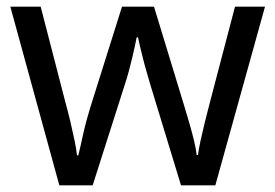

<svg xmlns="http://www.w3.org/2000/svg" viewBox="-20 -557 826 576"><path d="M431 -303Q425 -324 419 -344.5Q413 -365 408.5 -383.5Q404 -402 400 -418Q396 -434 394 -445H390Q388 -434 384.5 -418Q381 -402 376.5 -383Q372 -364 366.5 -343.5Q361 -323 354 -302L258 -1H158L11 -537H102L176 -251Q184 -222 191 -192.5Q198 -163 203.5 -136.5Q209 -110 211 -91H215Q218 -103 222 -121Q226 -139 230.5 -159Q235 -179 240.5 -199Q246 -219 251 -235L346 -537H442L534 -235Q541 -212 548.5 -186Q556 -160 562 -135.5Q568 -111 570 -92H574Q576 -109 581.5 -134.5Q587 -160 594.5 -190.5Q602 -221 610 -251L685 -537H775L626 -1H523Z"/></svg>

Font: hexutelugu05
Style: Book
Weight: 400
Designer: Jelle Bosma - Monotype Design Team
Foundry: Monotype Imaging Inc.
Version: Version 2.003